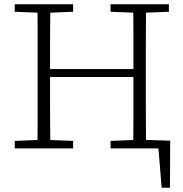

<svg xmlns="http://www.w3.org/2000/svg" viewBox="-20 -694 855 898"><path d="M652 0V-40L776 -36L775 184H736L719 -26L750 0ZM49 0V-35L174 -40H197L322 -35V0ZM155 0Q156 -52 156 -104Q156 -156 156 -207.5Q156 -259 156 -307V-367Q156 -418 156 -469Q156 -520 156 -571.5Q156 -623 155 -674H216Q215 -623 214.5 -571.5Q214 -520 214 -468.5Q214 -417 214 -364V-341Q214 -276 214 -218Q214 -160 214.5 -106.5Q215 -53 216 0ZM187 -334V-371H632V-334ZM497 0V-35L622 -40H645L770 -35V0ZM603 0Q604 -53 604 -106.5Q604 -160 604 -218Q604 -276 604 -341V-364Q604 -416 604 -468Q604 -520 604 -571.5Q604 -623 603 -674H663Q663 -623 662.5 -571.5Q662 -520 662 -469Q662 -418 662 -367V-307Q662 -259 662 -207.5Q662 -156 662.5 -104Q663 -52 663 0ZM49 -639V-674H322V-639L197 -634H174ZM497 -639V-674H770V-639L645 -634H622Z"/></svg>

Font: Source Serif 4 Light
Style: Regular
Weight: 300
Designer: Frank Grießhammer
Foundry: Adobe Systems Incorporated
Version: Version 4.004;hotconv 1.0.116;makeotfexe 2.5.65601